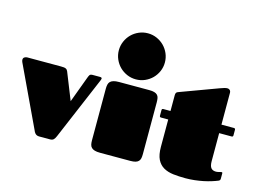

<svg xmlns="http://www.w3.org/2000/svg" viewBox="-113 -1083 1781 1310"><g transform="rotate(15 777.5 -427.5)"><path d="M392.1 -288.1 460 -471.2Q464.4 -483.9 469.5 -491.9Q474.6 -500 490.2 -500H542Q556.2 -500 556.2 -491.7Q556.2 -486.3 550.8 -474.1L363.8 -33.2Q356.9 -16.6 348.4 -8.3Q339.8 0 324.2 0H247.1Q236.8 0 230 -3.2Q223.1 -6.3 218.5 -11.2Q213.9 -16.1 210.9 -21.7Q208 -27.3 206.1 -32.2L4.9 -459Q0.5 -468.3 0.5 -476.1Q0.5 -488.8 9.8 -494.4Q19 -500 28.8 -500H267.1Q279.3 -500 287.6 -499Q295.9 -498 301.3 -495.4Q306.6 -492.7 310.1 -488.8Q313.5 -484.9 315.9 -479Z M601.6 -432.1Q601.6 -448.7 604.5 -461.7Q607.4 -474.6 615.7 -482.9Q624 -491.2 638.7 -495.6Q653.3 -500 676.8 -500H890.6Q913.1 -500 927 -495.8Q940.9 -491.7 948.7 -483.4Q956.5 -475.1 959 -462.4Q961.4 -449.7 961.4 -432.1V-66.9Q961.4 -50.3 959 -37.8Q956.5 -25.4 948.7 -16.8Q940.9 -8.3 927 -4.2Q913.1 0 890.6 0H676.8Q653.3 0 638.7 -4.4Q624 -8.8 615.7 -17.1Q607.4 -25.4 604.5 -38.1Q601.6 -50.8 601.6 -67.9ZM619.6 -709Q619.6 -742.7 632.6 -772.5Q645.5 -802.2 667.5 -824.2Q689.5 -846.2 719.2 -859.1Q749 -872.1 782.7 -872.1Q815.9 -872.1 845.5 -859.1Q875 -846.2 897 -824.2Q918.9 -802.2 931.9 -772.5Q944.8 -742.7 944.8 -709Q944.8 -675.8 931.9 -646.2Q918.9 -616.7 897 -594.7Q875 -572.8 845.5 -559.8Q815.9 -546.9 782.7 -546.9Q749 -546.9 719.2 -559.8Q689.5 -572.8 667.5 -594.7Q645.5 -616.7 632.6 -646.2Q619.6 -675.8 619.6 -709Z M1016.6 -339.8Q1006.3 -339.8 1006.3 -350.6V-389.6Q1006.3 -399.9 1016.6 -399.9H1067.4V-510.7Q1067.4 -518.1 1069.6 -525.4Q1071.8 -532.7 1081.5 -536.6L1351.1 -636.2Q1369.6 -643.1 1381.8 -646.5Q1394 -649.9 1403.3 -649.9Q1406.7 -649.9 1410.9 -648.7Q1415 -647.5 1418.7 -644.5Q1422.4 -641.6 1424.8 -636.5Q1427.2 -631.3 1427.2 -624V-399.9H1515.1Q1525.4 -399.9 1525.4 -389.6V-350.6Q1525.4 -339.8 1515.1 -339.8H1427.2V-143.1Q1427.2 -108.4 1438.7 -94.2Q1450.2 -80.1 1474.1 -80.1Q1479.5 -80.1 1485.4 -81.3Q1491.2 -82.5 1496.3 -83.7Q1501.5 -85 1505.9 -86.2Q1510.3 -87.4 1513.2 -87.4Q1518.6 -87.4 1518.6 -81.1V-43.5Q1518.6 -33.7 1514.6 -30.3Q1510.7 -26.9 1507.8 -25.9Q1489.3 -18.1 1464.1 -10.3Q1439 -2.4 1409.9 3.7Q1380.9 9.8 1348.6 13.4Q1316.4 17.1 1284.2 17.1Q1237.8 17.1 1198 12.5Q1158.2 7.8 1129.2 -8.8Q1100.1 -25.4 1083.7 -58.1Q1067.4 -90.8 1067.4 -147V-339.8Z"/></g></svg>

Font: Fascinate Cyrillic
Style: Regular
Weight: 900
Designer: Denis Ignatov
Foundry: Astigmatic (AOETI)
Version: Version 1.00 November 30, 2018, initial release